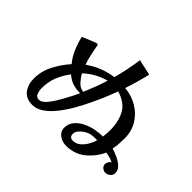

<svg xmlns="http://www.w3.org/2000/svg" viewBox="-153 -1021 1307 1307"><g transform="rotate(45 500.0 -368.0)"><path d="M411 -305Q370 -305 339 -315Q308 -325 276 -352Q239 -302 220 -252.5Q201 -203 201 -140Q201 -121 209.5 -98Q218 -75 242 -75Q253 -75 260 -78Q267 -81 275 -87Q292 -99 311.5 -126.5Q331 -154 350.5 -188Q370 -222 386 -253.5Q402 -285 411 -305ZM703 -161Q693 -161 683 -160.5Q673 -160 663 -158Q645 -155 623.5 -142.5Q602 -130 586.5 -112Q571 -94 571 -74Q571 -41 605 -41Q634 -41 657.5 -60.5Q681 -80 697 -108Q713 -136 719 -161ZM483 -498Q392 -473 324 -410Q339 -382 362 -356.5Q385 -331 419 -326Q437 -368 453.5 -411.5Q470 -455 483 -498ZM965 -89Q965 -70 949.5 -56.5Q934 -43 915 -43Q899 -43 885 -54.5Q871 -66 871 -83Q871 -94 878 -106.5Q885 -119 895 -124Q878 -132 860 -137.5Q842 -143 823 -145Q791 -77 733.5 -30.5Q676 16 596 16Q573 16 551 7Q529 -2 514.5 -19.5Q500 -37 500 -62Q500 -101 523.5 -129Q547 -157 583 -174.5Q619 -192 658.5 -199.5Q698 -207 729 -206Q731 -222 732.5 -238Q734 -254 734 -270Q734 -353 702 -412.5Q670 -472 585 -497Q574 -465 554.5 -418Q535 -371 509.5 -317Q484 -263 453.5 -210Q423 -157 388 -113.5Q353 -70 315 -44Q277 -18 237 -18Q176 -18 146.5 -57Q117 -96 117 -153Q117 -224 150.5 -288.5Q184 -353 230 -404Q199 -441 178.5 -489Q158 -537 148 -584Q154 -587 169.5 -593.5Q185 -600 202.5 -607.5Q220 -615 235 -620.5Q250 -626 254 -626Q261 -626 263 -621Q264 -620 265.5 -610Q267 -600 269 -590.5Q271 -581 271 -578Q277 -550 283.5 -522Q290 -494 300 -468Q388 -532 498 -547Q512 -596 522.5 -649.5Q533 -703 540 -752L654 -727Q644 -684 630.5 -636.5Q617 -589 603 -547Q669 -541 723.5 -509Q778 -477 810.5 -423.5Q843 -370 843 -301Q843 -275 841 -248Q839 -221 834 -195Q858 -188 888.5 -174.5Q919 -161 942 -140Q965 -119 965 -89Z"/></g></svg>

Font: Kaisei Decol
Style: Bold
Weight: 700
Designer: Font-Kai, 金井和夫
Foundry: KAZUO KANAI
Version: Version 5.003